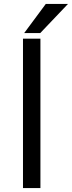

<svg xmlns="http://www.w3.org/2000/svg" viewBox="-20 -949 363 969"><path d="M96 -754H184V0H96ZM211 -929H323L183 -782H102Z"/></svg>

Font: AmikoRegular
Style: Regular
Weight: 400
Designer: Pablo Impallari, Rodrigo Fuenzalida, Andres Torresi
Foundry: Impallari Type
Version: Version 1.000; ttfautohint (v1.3)